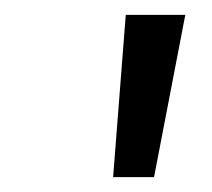

<svg xmlns="http://www.w3.org/2000/svg" viewBox="-20 -765 285 258"><path d="M132 -527 149 -745H229L187 -527Z"/></svg>

Font: Plus Jakarta Sans
Style: Italic
Weight: 400
Italic angle: -8°
Designer: Gumpita Rahayu
Foundry: Tokotype
Version: Version 2.006